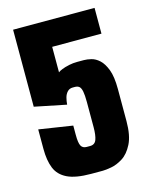

<svg xmlns="http://www.w3.org/2000/svg" viewBox="-98 -683 580 749"><g transform="rotate(-15 191.5 -309.0)"><path d="M177 2Q114 2 80.5 -14.5Q47 -31 34.5 -62.5Q22 -94 22 -140V-219L158 -198V-160Q158 -128 164.5 -116Q171 -104 187 -104H201Q220 -104 226.5 -121.5Q233 -139 233 -172V-273Q233 -301 230 -316Q227 -331 220.5 -336.5Q214 -342 203 -342H194Q181 -342 172.5 -333Q164 -324 160.5 -310.5Q157 -297 156 -283L28 -309V-620H357V-516H158V-413Q162 -417 174.5 -422Q187 -427 203.5 -430.5Q220 -434 237 -434H264Q277 -434 293.5 -430Q310 -426 325.5 -412Q341 -398 352 -369.5Q363 -341 363 -291V-161Q363 -103 346 -69.5Q329 -36 305 -21Q281 -6 258.5 -2Q236 2 224 2Z"/></g></svg>

Font: Smooch Sans Thin ExtraBold
Style: Regular
Weight: 800
Version: Version 1.010